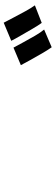

<svg xmlns="http://www.w3.org/2000/svg" viewBox="350 -1246 300 1040"><g transform="rotate(90 500.0 -726.0)"><path d="M104 -802Q118 -783 136.5 -751Q155 -719 173 -688Q191 -657 201 -637L103 -596Q91 -619 74.5 -650.5Q58 -682 41 -713Q24 -744 9 -765ZM236 -856Q251 -835 269.5 -803Q288 -771 305.5 -739.5Q323 -708 333 -689L238 -649Q226 -671 209 -702.5Q192 -734 174 -765Q156 -796 140 -815Z"/></g></svg>

Font: Noto Sans TC ExtraBold
Style: Regular
Weight: 800
Designer: Ryoko NISHIZUKA  (kana, bopomofo & ideographs); Paul D. Hunt (Latin, Greek & Cyrillic); Sandoll Communications , Soo-you
Foundry: Adobe
Version: Version 2.004-H2;hotconv 1.0.118;makeotfexe 2.5.65603